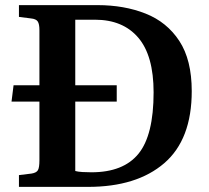

<svg xmlns="http://www.w3.org/2000/svg" viewBox="-20 -730 815 750"><path d="M54 0V-46L103 -52Q122 -55 128 -65Q134 -75 134 -104V-333H25L33 -397H134V-612Q134 -636 127.5 -646Q121 -656 101 -658L54 -664V-710H361Q465 -710 548.5 -677Q632 -644 680.5 -570Q729 -496 729 -374Q729 -185 621.5 -92.5Q514 0 324 0ZM337 -57Q462 -57 521 -129.5Q580 -202 580 -369Q580 -513 520 -583Q460 -653 351 -653H274V-397H436V-333H274V-62Q285 -59 302 -58Q319 -57 337 -57Z"/></svg>

Font: Literata 36pt SemiBold
Style: Regular
Weight: 600
Designer: Latin by Veronika Burian and Jose Scaglione. Greek by Irene Vlachou. Cyrillic by Vera Evstafieva.
Foundry: TypeTogether
Version: Version 3.002